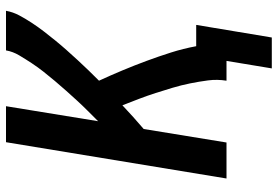

<svg xmlns="http://www.w3.org/2000/svg" viewBox="-163 -612 926 640"><g transform="rotate(-90 300.0 -292.0)"><path d="M392 151 417 0H351Q356 -31 352 -61.5Q348 -92 342 -121.5Q336 -151 327.5 -179.5Q319 -208 310 -236Q301 -264 290.5 -291.5Q280 -319 269 -347Q250 -329 230 -311Q210 -293 190 -276L145 0H25L146 -735H266L216 -428Q233 -445 250.5 -462.5Q268 -480 284.5 -498Q301 -516 317.5 -534.5Q334 -553 350 -572Q366 -591 381 -610Q396 -629 409.5 -649.5Q423 -670 435.5 -691Q448 -712 452 -735H584Q580 -712 568.5 -690.5Q557 -669 543.5 -648.5Q530 -628 515 -608.5Q500 -589 484.5 -570Q469 -551 452.5 -532.5Q436 -514 419.5 -496Q403 -478 386 -460.5Q369 -443 351 -425Q369 -386 385.5 -346.5Q402 -307 417 -266.5Q432 -226 445 -185Q458 -144 466 -101H537L495 151Z"/></g></svg>

Font: Zed Sans Extended
Style: Bold Italic
Weight: 700
Width: 7
Italic angle: -9°
Designer: Belleve Invis
Foundry: Belleve Invis
Version: Version 1.0.0; ttfautohint (v1.8.4)